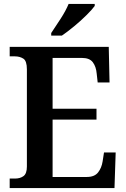

<svg xmlns="http://www.w3.org/2000/svg" viewBox="-20 -951 638 971"><path d="M29 0V-48H56Q82 -48 99 -60.5Q116 -73 116 -109V-600Q116 -643 98 -654.5Q80 -666 55 -666H29V-714H530L534 -534H474L469 -579Q466 -614 449.5 -636Q433 -658 395 -658H246V-401H468V-346H246V-56H419Q458 -56 476 -79Q494 -102 499 -135L506 -180H565L559 0ZM239 -784Q260 -815 286.5 -856Q313 -897 327 -931H459V-921Q447 -904 418.5 -875.5Q390 -847 355.5 -818.5Q321 -790 293 -771H239Z"/></svg>

Font: Noto Serif Georgian SemiCondensed SemiBold
Style: Regular
Weight: 600
Width: 4
Designer: Monotype Design Team, Akaki Razmadze
Foundry: Google LLC
Version: Version 2.003; ttfautohint (v1.8.4.7-5d5b)